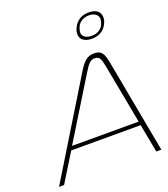

<svg xmlns="http://www.w3.org/2000/svg" viewBox="-162 -1034 1004 1148"><g transform="rotate(-20 339.5 -460.0)"><path d="M376 -592 14 0H46L157 -180H599L633 0H665L555 -592C544 -650 533 -679 483 -679C435 -679 411 -650 376 -592ZM171 -204 406 -586C436 -635 450 -650 477 -650C505 -650 514 -633 523 -586L595 -204ZM431 -840C420 -792 450 -765 503 -765C560 -765 592 -796 607 -840L608 -843C618 -887 595 -920 537 -920C477 -920 446 -885 432 -843ZM451 -840 452 -843C460 -879 490 -903 532 -903C575 -903 599 -877 588 -843L587 -840C579 -804 549 -782 507 -782C464 -782 440 -806 451 -840Z"/></g></svg>

Font: LT Wave Thin
Style: Italic
Weight: 100
Designer: Daniel Lyons
Version: Version 2.5 (Glyphs App)